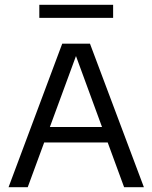

<svg xmlns="http://www.w3.org/2000/svg" viewBox="-20 -776 632 796"><path d="M15.5 0 238 -595H353L576.5 0H494.5L289 -560H301L95 0ZM137.5 -185.5 156 -249.5H435L453 -185.5ZM143 -702V-756H449V-702Z"/></svg>

Font: Encode Sans SC
Style: Regular
Weight: 400
Version: Version 3.002